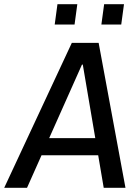

<svg xmlns="http://www.w3.org/2000/svg" viewBox="-43 -889 663 909"><path d="M-23 0 297 -686H424L551 0H448L349 -583H345L85 0ZM110 -154 122 -235H469L457 -154ZM216 -773 229 -869H323L310 -773ZM437 -773 450 -869H544L531 -773Z"/></svg>

Font: Chivo Mono
Style: Italic
Weight: 400
Italic angle: -8.05°
Monospace: yes
Version: Version 1.008